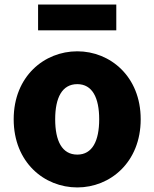

<svg xmlns="http://www.w3.org/2000/svg" viewBox="-20 -808 677 842"><path d="M319 14C463 14 597 -96 597 -285C597 -473 463 -583 319 -583C174 -583 40 -473 40 -285C40 -96 174 14 319 14ZM319 -130C252 -130 222 -190 222 -285C222 -379 252 -439 319 -439C385 -439 415 -379 415 -285C415 -190 385 -130 319 -130ZM147 -675H490V-788H147Z"/></svg>

Font: Noto Sans CJK HK Black
Style: Regular
Weight: 900
Designer: Ryoko NISHIZUKA 西塚涼子 (kana, bopomofo & ideographs); Paul D. Hunt (Latin, Greek & Cyrillic); Sandoll Communications 산돌커뮤니
Foundry: Adobe
Version: Version 2.004;hotconv 1.0.118;makeotfexe 2.5.65603